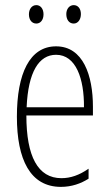

<svg xmlns="http://www.w3.org/2000/svg" viewBox="-20 -720 428 750"><path d="M93 -664C93 -643 104 -628 122 -628C138 -628 150 -642 150 -664C150 -686 138 -700 122 -700C104 -700 93 -684 93 -664ZM239 -665C239 -643 250 -628 268 -628C284 -628 296 -643 296 -665C296 -687 284 -700 268 -700C251 -700 239 -685 239 -665ZM199 -539C96 -539 46 -433 46 -264C46 -97 98 10 218 10C260 10 296 -3 326 -22V-61C290 -36 256 -24 220 -24C128 -24 83 -109 83 -269H343V-303C343 -425 305 -539 199 -539ZM199 -506C277 -506 309 -412 308 -301H84C90 -439 132 -506 199 -506Z"/></svg>

Font: Noto Sans Telugu ExtraCondensed ExtraLight
Style: Regular
Weight: 200
Width: 2
Designer: Jelle Bosma - Monotype Design Team
Foundry: Monotype Imaging Inc.
Version: Version 2.005